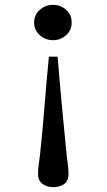

<svg xmlns="http://www.w3.org/2000/svg" viewBox="-20 -568 440 793"><path d="M263 150Q263 179 245 192Q227 205 200 205Q174 205 155.5 191.5Q137 178 137 150Q137 131 140 111.5Q143 92 145 73Q156 -28 164 -130.5Q172 -233 182 -334H218Q226 -233 235.5 -132Q245 -31 255 70Q257 90 260 110Q263 130 263 150ZM276 -475Q276 -443 253 -422.5Q230 -402 199 -402Q168 -402 144.5 -422.5Q121 -443 121 -475Q121 -507 144.5 -527.5Q168 -548 199 -548Q230 -548 253 -527.5Q276 -507 276 -475Z"/></svg>

Font: Kaisei HarunoUmi Medium
Style: Regular
Weight: 500
Designer: Font-Kai, 金井和夫
Foundry: KAZUO KANAI
Version: Version 5.003